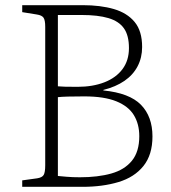

<svg xmlns="http://www.w3.org/2000/svg" viewBox="-20 -723 660 743"><path d="M66 0V-25L124 -33Q143 -36 149 -46Q155 -56 155 -84V-619Q155 -645 148.5 -654.5Q142 -664 122 -667L66 -676V-703H300Q369 -703 420.5 -688Q472 -673 501 -638Q530 -603 530 -541Q530 -500 512.5 -466.5Q495 -433 461.5 -410Q428 -387 380 -375V-373Q481 -363 525.5 -317.5Q570 -272 570 -195Q570 -124 535 -80.5Q500 -37 438.5 -18.5Q377 0 299 0ZM289 -37Q359 -37 410.5 -51.5Q462 -66 490.5 -101Q519 -136 519 -196Q519 -243 498 -277.5Q477 -312 430 -331Q383 -350 306 -350Q229 -350 204 -347V-42Q214 -41 237.5 -39Q261 -37 289 -37ZM280 -387Q339 -387 384 -404.5Q429 -422 454 -455.5Q479 -489 479 -537Q479 -586 459.5 -613.5Q440 -641 399.5 -653Q359 -665 296 -665H204V-389Q214 -388 230.5 -387.5Q247 -387 280 -387Z"/></svg>

Font: Literata 18pt ExtraLight
Style: Regular
Weight: 250
Designer: Latin by Veronika Burian and Jose Scaglione. Greek by Irene Vlachou. Cyrillic by Vera Evstafieva.
Foundry: TypeTogether
Version: Version 3.103;gftools[0.9.29]